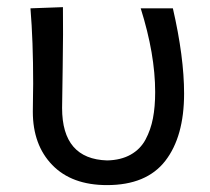

<svg xmlns="http://www.w3.org/2000/svg" viewBox="-20 -520 603 551"><path d="M287.1 11.2Q186 11.2 130.1 -46.4Q74.2 -104 74.2 -199.7Q74.2 -217.3 74.7 -243.2Q75.2 -269 75.2 -279.8Q75.2 -402.3 67.4 -496.1L160.6 -499.5Q161.6 -430.2 159.9 -327.1Q158.2 -224.1 158.2 -210Q158.2 -63.5 287.6 -59.6Q327.1 -60.5 355 -76.2Q382.8 -91.8 397.7 -119.6Q412.6 -147.5 418.9 -180.4Q425.3 -213.4 425.3 -255.9Q425.3 -364.3 383.8 -496.1H476.1Q508.3 -356.4 508.3 -251.5Q508.3 -127.9 454.3 -58.3Q400.4 11.2 287.1 11.2Z"/></svg>

Font: Commissioner Flair
Style: Regular
Weight: 400
Designer: Kostas Bartsokas
Foundry: Kostas Bartsokas
Version: Version 1.000